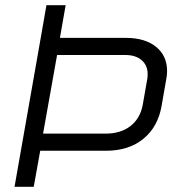

<svg xmlns="http://www.w3.org/2000/svg" viewBox="-20 -720 678 740"><path d="M624 -446Q624 -431 621 -416L603 -313Q589 -231 532.5 -185Q476 -139 389 -139H135L110 0H36L137 -574L159 -700H233L211 -574H465Q539 -574 581.5 -539.5Q624 -505 624 -446ZM549 -435Q549 -468 526 -488Q503 -508 463 -508H200L146 -205H387Q445 -205 482.5 -234Q520 -263 530 -315L548 -418Q549 -424 549 -435Z"/></svg>

Font: Bai Jamjuree
Style: Italic
Weight: 400
Italic angle: -10°
Version: Version 1.000; ttfautohint (v1.6)